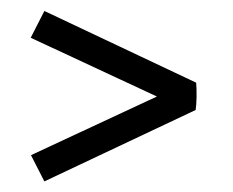

<svg xmlns="http://www.w3.org/2000/svg" viewBox="-20 -413 434 357"><path d="M344.7 -259.3Q345.7 -249.5 345.5 -233.6Q345.2 -217.8 343.8 -208.5L62.5 -75.7L37.6 -124.5L292.5 -243.2ZM62.5 -392.6 344.7 -259.3 292 -224.1 37.1 -342.8Z"/></svg>

Font: Markazi Text
Style: Regular
Weight: 400
Designer: Borna Izadpanah (Arabic designer), Fiona Ross (Arabic design director) and Florian Runge (Latin designer)
Foundry: Borna Izadpanah and Florian Runge
Version: Version 1.000